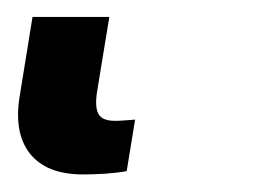

<svg xmlns="http://www.w3.org/2000/svg" viewBox="-20 38 307 222"><path d="M76.2 239.7Q33.7 239.7 14.6 215.6Q-4.4 191.4 2.9 148.4L17.6 57.6H106.4L92.3 143.6Q89.4 161.6 93.8 169.7Q98.1 177.7 112.8 177.7Q119.1 177.7 124.5 177.2Q129.9 176.8 136.2 176.3L126.5 235.8Q116.2 237.8 102.3 238.8Q88.4 239.7 76.2 239.7Z"/></svg>

Font: Inter 20pt Medium
Style: Italic
Weight: 500
Italic angle: -9.3988°
Version: Version 4.001;git-66647c0bb